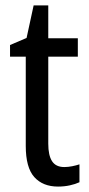

<svg xmlns="http://www.w3.org/2000/svg" viewBox="-20 -729 330 708"><path d="M217 -113Q231 -113 246 -116Q261 -119 273 -123V-57Q258 -50 237.5 -45.5Q217 -41 194 -41Q138 -41 106.5 -76Q75 -111 75 -191V-520H17V-563L78 -589L104 -709H158V-588H267V-520H158V-199Q158 -156 172 -134.5Q186 -113 217 -113Z"/></svg>

Font: Noto Sans Tamil UI Condensed
Style: Regular
Weight: 400
Width: 3
Designer: Jelle Bosma - Monotype Design Team
Foundry: Monotype Imaging Inc.
Version: Version 2.004; ttfautohint (v1.8.4.7-5d5b)